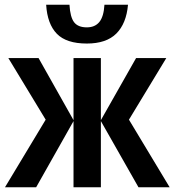

<svg xmlns="http://www.w3.org/2000/svg" viewBox="-20 -787 739 807"><path d="M679 -543 522 -284 693 0H562L404 -278V0H289V-278L132 0H1L172 -284L15 -543H142L289 -282V-543H404V-282L552 -543ZM518 -767Q511 -688 469 -646Q427 -604 345 -604Q259 -604 219 -645Q179 -686 174 -767H272Q275 -715 291.5 -693.5Q308 -672 345 -672Q379 -672 397.5 -694.5Q416 -717 419 -767Z"/></svg>

Font: Noto Sans Disp Cond SemBd
Style: Regular
Weight: 600
Width: 3
Designer: Monotype Design Team
Foundry: Monotype Imaging Inc.
Version: Version 2.000;GOOG;noto-source:20170915:90ef993387c0; ttfaut